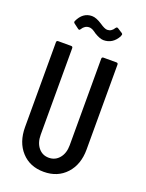

<svg xmlns="http://www.w3.org/2000/svg" viewBox="-166 -975 811 1064"><g transform="rotate(20 240.0 -443.5)"><path d="M291 -791Q270 -791 237 -811Q235 -813 226.5 -818.5Q218 -824 215 -825.5Q212 -827 206 -829Q200 -831 194 -831Q168 -831 152 -805Q147 -795 138 -802L110 -823Q103 -828 106 -836Q133 -895 187 -895Q212 -895 247 -872Q276 -852 291 -852Q316 -852 331 -877Q337 -886 345 -881L373 -863Q378 -860 378 -855Q378 -853 374 -843Q345 -791 291 -791ZM48 -190V-690Q48 -700 58 -700H134Q144 -700 144 -690V-180Q144 -133 167.5 -104Q191 -75 229 -75Q267 -75 291 -104Q315 -133 315 -180V-690Q315 -700 325 -700H401Q411 -700 411 -690V-190Q411 -101 361 -46.5Q311 8 229 8Q147 8 97.5 -46.5Q48 -101 48 -190Z"/></g></svg>

Font: Barlow Condensed Medium
Style: Regular
Weight: 500
Width: 3
Designer: Jeremy Tribby
Foundry: Tribby Type
Version: Version 1.422;hotconv 1.0.109;makeotfexe 2.5.65596